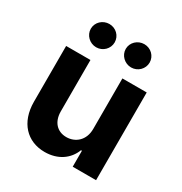

<svg xmlns="http://www.w3.org/2000/svg" viewBox="-179 -896 979 1034"><g transform="rotate(30 311.0 -379.0)"><path d="M410.2 -232.2C410.5 -159.1 360.4 -120.7 306.1 -120.7C248.9 -120.7 212 -160.9 211.6 -225.1V-545.5H60.4V-198.2C60.7 -70.7 135.3 7.1 245 7.1C327.1 7.1 386 -35.2 410.5 -99.1H416.2V0H561.4V-545.5H410.2ZM128.9 -692.5C128.9 -653.1 162.6 -620 203.5 -620C244.7 -620 277.3 -653.1 277.3 -692.5C277.3 -732.6 244.7 -764.6 203.5 -764.6C162.6 -764.6 128.9 -732.6 128.9 -692.5ZM346.2 -692.5C346.2 -653.1 380 -620 420.8 -620C462 -620 494.7 -653.1 494.7 -692.5C494.7 -732.6 462 -764.6 420.8 -764.6C380 -764.6 346.2 -732.6 346.2 -692.5Z"/></g></svg>

Font: Margiela Sans
Style: Bold
Weight: 700
Designer: Stefan Endress, Andreas Faust
Version: Version 1.100;FEAKit 1.0